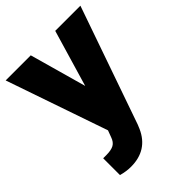

<svg xmlns="http://www.w3.org/2000/svg" viewBox="-216 -633 951 951"><g transform="rotate(-45 259.5 -157.0)"><path d="M257.3 -230.5 345.2 -528.3H521.5L306.2 88.4L296.9 110.8Q251 213.4 134.8 213.4Q102.5 213.4 66.9 203.6V85.9H88.4Q123 85.9 141.4 75.9Q159.7 65.9 168.5 40L181.6 4.9L-2 -528.3H173.8Z"/></g></svg>

Font: Vazir Black
Style: Black
Weight: 900
Designer: Saber Rastikerdar
Foundry: Saber Rastikerdar
Version: Version 30.0.0